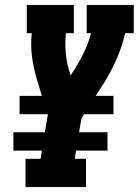

<svg xmlns="http://www.w3.org/2000/svg" viewBox="-20 -755 560 775"><path d="M83 0V-114H144L149 -147H34V-221H161L173 -291L172 -294H59V-368H149L130 -431Q116 -476 109.5 -524Q103 -572 108 -621H88V-735H278V-621H246Q242 -580 245.5 -540.5Q249 -501 261 -464L265 -451L283 -478Q304 -512 321 -548Q338 -584 347 -621H330V-735H520V-621H485Q474 -571 453 -522.5Q432 -474 405 -428L404 -427Q403 -425 401.5 -422.5Q400 -420 398 -417L366 -368H438V-294H320L309 -277L299 -221H414V-147H287L282 -114H327V0Z"/></svg>

Font: Iosevka Curly Slab HvObl
Style: Regular
Weight: 900
Italic angle: -9°
Monospace: yes
Designer: Belleve Invis
Foundry: Belleve Invis
Version: Version 11.1.0; ttfautohint (v1.8.3)